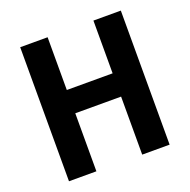

<svg xmlns="http://www.w3.org/2000/svg" viewBox="-127 -837 950 961"><g transform="rotate(-20 348.5 -357.0)"><path d="M616 0V-714H470V-433H226V-714H80V0H226V-309H470V0Z"/></g></svg>

Font: Noto Sans Myanmar SemiCondensed
Style: Bold
Weight: 700
Width: 4
Designer: Monotype Design Team
Foundry: Monotype Imaging Inc.
Version: Version 2.107